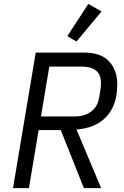

<svg xmlns="http://www.w3.org/2000/svg" viewBox="-20 -969 640 989"><path d="M129 0H47L164 -698H413Q501 -698 542.5 -652.5Q584 -607 584 -534Q584 -429 529 -369Q474 -309 374 -302L501 0H412L293 -299H179ZM363 -369Q414 -369 448.5 -393.5Q483 -418 491 -468L497 -504Q500 -522 500 -543Q500 -585 474.5 -605.5Q449 -626 403 -626H234L191 -369ZM374 -755 327 -783 435 -949 503 -910Z"/></svg>

Font: IBM Plex Mono
Style: Italic
Weight: 400
Italic angle: -9°
Monospace: yes
Designer: Mike Abbink, Paul van der Laan, Pieter van Rosmalen
Foundry: Bold Monday
Version: Version 2.3